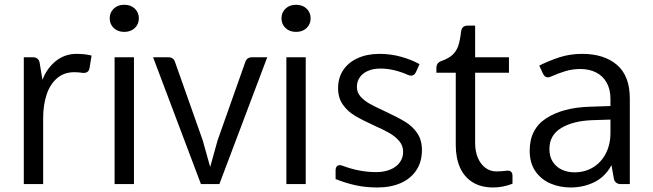

<svg xmlns="http://www.w3.org/2000/svg" viewBox="-20 -789 2797 823"><path d="M372.6 -550.8 363.8 -497.6Q361.8 -485.4 354.2 -480.5Q346.7 -475.6 334 -476.6Q318.4 -479.5 298.3 -479.5Q253.9 -479.5 223.9 -453.1Q193.8 -426.8 179.4 -382.3Q165 -337.9 165 -282.7V0H82V-543.5H121.1Q143.1 -543.5 149.4 -522.9L162.1 -446.8Q180.2 -495.6 218.8 -526.9Q257.3 -558.1 308.1 -558.1Q344.7 -558.1 372.6 -550.8Z M450.2 -710.4Q450.2 -735.4 467.5 -752Q484.9 -768.6 512.7 -768.6Q540.5 -768.6 557.9 -752Q575.2 -735.4 575.2 -710.4Q575.2 -685.5 557.9 -668.9Q540.5 -652.3 512.7 -652.3Q484.9 -652.3 467.5 -668.9Q450.2 -685.5 450.2 -710.4ZM554.2 -543.5V0H471.2V-543.5Z M1125.5 -543.5 920.4 0H841.3L636.2 -543.5H701.7Q724.1 -543.5 730.5 -522.5L849.1 -187L880.9 -73.2L912.6 -187L1031.2 -522.5Q1037.6 -543.5 1060.1 -543.5Z M1186.5 -710.4Q1186.5 -735.4 1203.9 -752Q1221.2 -768.6 1249 -768.6Q1276.9 -768.6 1294.2 -752Q1311.5 -735.4 1311.5 -710.4Q1311.5 -685.5 1294.2 -668.9Q1276.9 -652.3 1249 -652.3Q1221.2 -652.3 1203.9 -668.9Q1186.5 -685.5 1186.5 -710.4ZM1290.5 -543.5V0H1207.5V-543.5Z M1418.5 -21.5V-58.6Q1418.5 -69.3 1423.3 -75.2Q1428.2 -81.1 1436.5 -81.1Q1440.9 -81.1 1448.2 -78.6Q1520.5 -51.3 1592.3 -51.3Q1627.4 -51.3 1653.8 -62.5Q1680.2 -73.7 1694.1 -93.5Q1708 -113.3 1708 -138.2Q1708 -165 1690.7 -185.1Q1673.3 -205.1 1648.4 -219.2Q1623.5 -233.4 1582.5 -251.5Q1531.2 -274.9 1500.5 -293.5Q1469.7 -312 1449.5 -340.8Q1429.2 -369.6 1429.2 -411.1Q1429.2 -455.6 1451.4 -488.8Q1473.6 -522 1513.9 -540Q1554.2 -558.1 1606.9 -558.1Q1654.3 -558.1 1698.5 -545.9Q1742.7 -533.7 1778.3 -514.2L1763.2 -480.5Q1755.9 -464.8 1742.2 -464.8Q1736.3 -464.8 1729 -467.8Q1702.1 -480 1671.9 -487.5Q1641.6 -495.1 1610.8 -495.1Q1580.1 -495.1 1557.1 -485.1Q1534.2 -475.1 1522 -457.3Q1509.8 -439.5 1509.8 -416.5Q1509.8 -393.1 1525.1 -375.5Q1540.5 -357.9 1563.5 -345Q1586.4 -332 1629.9 -312Q1685.5 -286.1 1717.3 -266.6Q1749 -247.1 1768.8 -217.8Q1788.6 -188.5 1788.6 -145.5Q1788.6 -96.2 1765.1 -60.1Q1741.7 -23.9 1698.5 -4.6Q1655.3 14.6 1597.2 14.6Q1547.4 14.6 1504.2 5.1Q1460.9 -4.4 1418.5 -21.5Z M2156.2 -57.6Q2176.8 -57.6 2176.8 -34.7V-1.5Q2135.7 14.6 2093.8 14.6Q2041.5 14.6 2005.4 -8.1Q1969.2 -30.8 1951.4 -71.8Q1933.6 -112.8 1933.6 -167V-477.1H1850.6V-498Q1850.6 -519.5 1871.6 -527.3Q1902.3 -538.1 1919.2 -553.5Q1936 -568.8 1944.1 -592Q1952.1 -615.2 1956.5 -654.8Q1960.4 -679.2 1983.9 -679.2H2016.6V-543.5H2161.6V-477.1H2016.6V-176.3Q2016.6 -140.1 2028.3 -112.5Q2040 -85 2060.8 -69.6Q2081.5 -54.2 2107.9 -54.2Q2125 -54.2 2150.4 -57.1Q2152.3 -57.6 2156.2 -57.6Z M2679.7 -366.2V0H2640.6Q2618.7 0 2611.8 -20.5L2601.1 -81.1Q2574.2 -31.2 2527.8 -8.3Q2481.4 14.6 2425.3 14.6Q2380.4 14.6 2340.6 -2Q2300.8 -18.6 2275.6 -54Q2250.5 -89.4 2250.5 -143.1Q2250.5 -236.3 2321.8 -282.2Q2393.1 -328.1 2507.8 -331.5L2596.7 -334.5V-365.2Q2596.7 -406.2 2580.3 -435.1Q2564 -463.9 2534.9 -478.5Q2505.9 -493.2 2467.8 -493.2Q2434.1 -493.2 2403.8 -484.1Q2373.5 -475.1 2340.8 -460.4Q2334.5 -457.5 2328.1 -457.5Q2314.9 -457.5 2307.6 -473.1L2291.5 -507.8Q2331.1 -527.8 2376.7 -543Q2422.4 -558.1 2475.6 -558.1Q2569.3 -558.1 2624.5 -511Q2679.7 -463.9 2679.7 -366.2ZM2596.7 -219.2V-276.4L2519 -273.9Q2437 -271 2386 -240.5Q2335 -210 2335 -149.9Q2335 -117.7 2349.6 -95.2Q2364.3 -72.8 2388.7 -61.5Q2413.1 -50.3 2442.9 -50.3Q2486.8 -50.3 2522 -71.5Q2557.1 -92.8 2576.9 -131.3Q2596.7 -169.9 2596.7 -219.2Z"/></svg>

Font: Lycee Sans
Style: Regular
Weight: 400
Designer: Justin Alvin
Foundry: Alkove Design
Version: Version 1.030